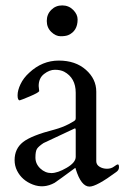

<svg xmlns="http://www.w3.org/2000/svg" viewBox="-20 -677 472 710"><path d="M410 -41Q337 13 311 13Q280 13 260 -52Q259 -57 258 -56Q197 -11 182 -1Q142 21 101.5 5.5Q61 -10 43 -46Q34 -64 34 -85Q34 -127 65 -151.5Q96 -176 182 -198Q211 -206 234 -218Q257 -230 258.5 -233.5Q260 -237 260 -240V-334Q260 -389 217 -412Q203 -419 183 -419Q163 -419 143 -403.5Q123 -388 123 -359L125 -340Q122 -334 90 -320.5Q58 -307 53 -306Q45 -306 45 -324.5Q45 -343 56 -366Q67 -389 88 -408Q136 -453 197.5 -453Q259 -453 297.5 -419Q336 -385 336 -338V-81Q336 -68 348 -60.5Q360 -53 375.5 -53Q391 -53 401.5 -61Q412 -69 416 -69Q420 -69 420 -58.5Q420 -48 410 -41ZM260 -97V-196Q260 -202 257.5 -202Q255 -202 254 -201L141 -148Q123 -136 117 -127Q111 -118 111 -94.5Q111 -71 129 -54Q147 -37 170 -37Q193 -37 226.5 -56.5Q260 -76 260 -97ZM267 -605Q267 -562 232 -547Q222 -543 204 -543Q186 -543 169.5 -559Q153 -575 153 -599.5Q153 -624 169.5 -640.5Q186 -657 210 -657Q234 -657 250.5 -640.5Q267 -624 267 -605Z"/></svg>

Font: Cardo
Style: Regular
Weight: 400
Designer: David J. Perry
Foundry: David J. Perry
Version: Version 1.0451